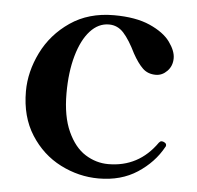

<svg xmlns="http://www.w3.org/2000/svg" viewBox="-43 -540 612 596"><g transform="rotate(5 263.0 -241.5)"><path d="M37 -237Q37 -298 66.5 -358Q96 -418 153 -457Q210 -496 289 -496Q357 -496 401 -476.5Q445 -457 465 -429.5Q485 -402 485 -379Q485 -355 469.5 -339Q454 -323 434 -323Q409 -323 393 -338.5Q377 -354 361 -383Q341 -424 322 -445Q303 -466 276 -466Q243 -466 217.5 -438Q192 -410 177.5 -359Q163 -308 163 -242Q163 -170 184.5 -123Q206 -76 239.5 -55Q273 -34 311 -34Q406 -34 462 -114Q466 -119 470 -119Q475 -119 478 -117Q485 -114 485 -108Q485 -104 483 -102Q456 -53 405.5 -20Q355 13 285 13Q223 13 166 -16Q109 -45 73 -101.5Q37 -158 37 -237Z"/></g></svg>

Font: Shippori Mincho
Style: Bold
Weight: 700
Designer: FONTDASU
Foundry: FONTDASU / Google Inc. / but / Adobe
Version: Version 3.110; ttfautohint (v1.8.3)